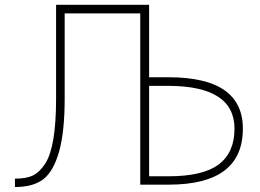

<svg xmlns="http://www.w3.org/2000/svg" viewBox="-20 -752 1062 784"><path d="M588.9 -32.2H668.9Q808.6 -32.2 873 -80.6Q937.5 -128.9 937.5 -226.6Q937.5 -400.4 668.9 -401.4H588.9ZM209 -349.6V-732.4H588.9V-436.5H668.9Q971.7 -436.5 971.7 -226.6Q971.7 2 668.9 2H581.1H552.7V-697.3H244.1V-349.6Q244.1 -213.9 221.2 -132.8Q198.2 -51.8 156.7 -20Q115.2 11.7 41 11.7V-22.5Q87.9 -22.5 114.7 -35.6Q141.6 -48.8 164.1 -83Q186.5 -117.2 197.8 -183.6Q209 -250 209 -349.6Z"/></svg>

Font: Gen Shin Gothic ExtraLight
Style: Regular
Weight: 100
Designer: [Source Han Sans]
Ryoko NISHIZUKA  (kana & ideographs); Paul D. Hunt (Latin, Greek & Cyrillic); Wenlong ZHANG  (bopomofo
Version: Version 1.002.20150607